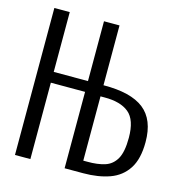

<svg xmlns="http://www.w3.org/2000/svg" viewBox="-105 -797 826 889"><g transform="rotate(15 307.5 -352.5)"><path d="M359 -704.6V-417.9Q490.8 -419 553.1 -370Q615.4 -321 615.4 -213.8Q615.4 -132.8 584.9 -85.9Q554.4 -39 500 -19.5Q445.6 0 373.8 0H284.6V-366.2H120.5V0H46.7V-704.6H120.5V-417.9H284.6V-704.6ZM378.5 -364.6H359V-56.4H378.5Q426.7 -55.9 461.8 -66.9Q496.9 -77.9 516.2 -111.5Q535.4 -145.1 535.4 -212.8Q535.4 -299 495.1 -332.1Q454.9 -365.1 378.5 -364.6Z"/></g></svg>

Font: Fira Code Light
Style: Regular
Weight: 300
Monospace: yes
Designer: Carrois Corporate, Edenspiekermann AG, Nikita Prokopov
Foundry: Carrois Corporate, Edenspiekermann AG, Nikita Prokopov
Version: Version 6.000; ttfautohint (v1.8.2) -l 8 -r 50 -G 200 -x 14 